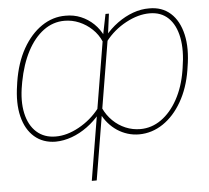

<svg xmlns="http://www.w3.org/2000/svg" viewBox="-53 -611 946 871"><g transform="rotate(-5 420.0 -175.5)"><path d="M330.1 203.1 438.5 -449.2 458 -545.9H473.6L460.9 -449.2L352.5 203.1ZM30.3 -258.8 32.2 -272.5Q45.9 -359.9 81.5 -422.9Q117.2 -485.8 167.7 -520Q218.3 -554.2 276.4 -553.7Q313.5 -554.2 345.9 -540.8Q378.4 -527.3 404.1 -502.7Q429.7 -478 445.3 -444.3L388.7 -98.6Q361.3 -64.9 327.4 -40.3Q293.5 -15.6 256.6 -2.2Q219.7 11.2 182.6 11.7Q125 11.2 86.2 -22.5Q47.4 -56.2 32.5 -116.9Q17.6 -177.7 30.3 -258.8ZM54.7 -271.5 52.7 -259.8Q39.1 -186 51.3 -129.9Q63.5 -73.7 98.1 -42.7Q132.8 -11.7 184.6 -11.7Q235.8 -11.2 291 -41.5Q346.2 -71.8 384.8 -121.1L434.6 -421.9Q420.4 -455.1 394.5 -479.5Q368.7 -503.9 336.4 -517.6Q304.2 -531.2 269.5 -531.2Q217.3 -531.2 174.1 -499.3Q130.9 -467.3 100.3 -409.2Q69.8 -351.1 54.7 -271.5ZM807.6 -271.5 805.7 -258.8Q792.5 -178.2 757.3 -117.2Q722.2 -56.2 672.1 -22.5Q622.1 11.2 563.5 11.7Q535.6 11.7 510.5 3.9Q485.4 -3.9 463.6 -18.3Q441.9 -32.7 424.3 -53Q406.7 -73.2 394.5 -98.6L451.2 -444.3Q478.5 -478 512.5 -502.7Q546.4 -527.3 583.5 -540.8Q620.6 -554.2 657.2 -553.7Q715.8 -554.2 754.4 -519.5Q793 -484.9 807.6 -421.4Q822.3 -357.9 807.6 -271.5ZM783.2 -258.8 785.2 -271.5Q798.3 -351.1 786.9 -409.4Q775.4 -467.8 742.4 -499.5Q709.5 -531.2 657.2 -531.2Q605 -531.2 549.1 -501.2Q493.2 -471.2 455.1 -421.9L405.3 -121.1Q420.4 -88.4 445.8 -63.5Q471.2 -38.6 503.4 -25.1Q535.6 -11.7 570.3 -11.7Q622.1 -11.7 665.8 -42.7Q709.5 -73.7 740.2 -129.4Q771 -185.1 783.2 -258.8Z"/></g></svg>

Font: Inter 18pt Thin
Style: Italic
Weight: 250
Italic angle: -9.3988°
Version: Version 4.001;git-66647c0bb